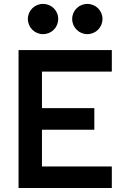

<svg xmlns="http://www.w3.org/2000/svg" viewBox="-20 -945 626 965"><path d="M73.2 0H542V-108.4H190.9V-293H454.1V-401.4H190.9V-585H542V-693.4H73.2ZM196.3 -773.4C238.8 -773.4 272.5 -807.1 272.5 -849.6C272.5 -892.1 238.8 -925.3 196.3 -925.3C154.3 -925.3 120.1 -892.1 120.1 -849.6C120.1 -807.1 154.3 -773.4 196.3 -773.4ZM418.9 -773.4C460.9 -773.4 495.1 -807.1 495.1 -849.6C495.1 -892.1 460.9 -925.3 418.9 -925.3C377 -925.3 342.8 -892.1 342.8 -849.6C342.8 -807.1 377 -773.4 418.9 -773.4Z"/></svg>

Font: Cascadia Code NF SemiBold
Style: Regular
Weight: 600
Monospace: yes
Designer: Aaron Bell
Foundry: Saja Typeworks
Version: Version 2404.023